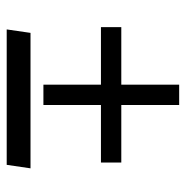

<svg xmlns="http://www.w3.org/2000/svg" viewBox="-11 -547 549 567"><g transform="rotate(90 263.5 -263.5)"><path d="M290 -347.2H460V-287.1H290V-117.2H230V-287.1H60.1V-347.2H230V-518.1H290ZM477.1 -79.1 466.8 -8.8H66.9L77.1 -79.1Z"/></g></svg>

Font: Linux Biolinum O
Style: Bold
Weight: 700
Designer: Philipp H. Poll
Foundry: Philipp H. Poll
Version: Version 1.3.2